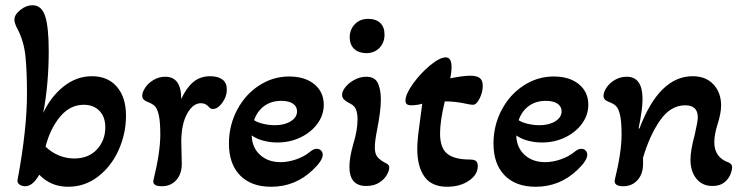

<svg xmlns="http://www.w3.org/2000/svg" viewBox="-20 -700 2841 733"><path d="M130 -33Q105 11 76 11Q64 11 54.5 4.5Q45 -2 47 -13Q83 -206 83 -342Q83 -431 77 -487Q71 -543 47 -589Q35 -611 35 -625Q35 -644 57.5 -662Q80 -680 104 -680Q139 -680 152.5 -638Q166 -596 166 -506Q166 -378 145 -269Q174 -331 223 -370Q272 -409 331 -409Q392 -409 426.5 -368.5Q461 -328 461 -259Q461 -190 433 -127.5Q405 -65 354.5 -26Q304 13 240 13Q174 13 130 -33ZM382 -214Q382 -254 359.5 -277Q337 -300 300 -300Q247 -300 209 -254Q171 -208 154 -140Q177 -118 205 -106.5Q233 -95 263 -95Q318 -95 350 -129.5Q382 -164 382 -214Z M566 -13Q592 -119 592 -186Q592 -236 586 -261.5Q580 -287 570 -296Q560 -305 541 -312Q523 -319 523 -334Q523 -348 534.5 -365.5Q546 -383 566.5 -395Q587 -407 611 -407Q672 -407 672 -322Q691 -364 717.5 -386.5Q744 -409 783 -409Q812 -409 829 -396.5Q846 -384 846 -358Q846 -331 828.5 -307.5Q811 -284 793 -284Q784 -284 779 -290Q766 -306 747 -306Q717 -306 695 -267Q673 -228 672 -163L674 -74Q674 -36 653 -12.5Q632 11 598 11Q560 11 566 -13Z M854 -152Q854 -221 885 -280Q916 -339 969 -373.5Q1022 -408 1084 -408Q1144 -408 1180 -378.5Q1216 -349 1216 -300Q1216 -261 1192 -228Q1168 -195 1127.5 -175.5Q1087 -156 1039 -156Q1011 -156 985 -163Q959 -170 941 -183Q942 -137 972.5 -109Q1003 -81 1051 -81Q1080 -81 1110.5 -91.5Q1141 -102 1163 -120Q1177 -132 1189 -132Q1199 -132 1205.5 -125.5Q1212 -119 1212 -109Q1212 -87 1174 -51Q1107 13 1015 13Q939 13 896.5 -30.5Q854 -74 854 -152ZM1114 -275Q1114 -294 1098 -304.5Q1082 -315 1054 -315Q1016 -315 989 -295.5Q962 -276 950 -241Q964 -232 986 -227Q1008 -222 1030 -222Q1066 -222 1090 -237Q1114 -252 1114 -275Z M1315 -559Q1316 -589 1335.5 -608.5Q1355 -628 1385 -628Q1415 -628 1431.5 -612.5Q1448 -597 1448 -568Q1448 -537 1428.5 -517Q1409 -497 1377 -497Q1348 -498 1331.5 -514Q1315 -530 1315 -559ZM1314 -63Q1314 -99 1329 -151Q1345 -203 1345 -245Q1345 -266 1339.5 -281Q1334 -296 1318 -304Q1302 -312 1294 -319.5Q1286 -327 1286 -338Q1286 -352 1299.5 -368.5Q1313 -385 1334.5 -396Q1356 -407 1378 -407Q1411 -407 1422.5 -383Q1434 -359 1434 -320Q1434 -276 1419 -201Q1411 -161 1411 -136Q1411 -112 1422 -99.5Q1433 -87 1457 -75Q1466 -70 1466 -60Q1466 -49 1457 -32.5Q1448 -16 1428 -3Q1408 10 1378 10Q1314 10 1314 -63Z M1573 -132Q1573 -163 1581 -221L1592 -304Q1571 -298 1550 -298Q1539 -298 1533.5 -302Q1528 -306 1528 -316Q1528 -340 1556.5 -380Q1585 -420 1622 -450.5Q1659 -481 1682 -481Q1704 -481 1704 -443Q1704 -426 1699 -401Q1749 -411 1775 -411Q1799 -411 1811 -402.5Q1823 -394 1823 -372Q1823 -348 1811 -324Q1799 -300 1786 -300Q1776 -300 1759 -304Q1719 -313 1678 -313Q1660 -237 1660 -191Q1660 -135 1687.5 -113Q1715 -91 1773 -91Q1790 -91 1797 -85.5Q1804 -80 1804 -66Q1804 -33 1770 -10Q1736 13 1687 13Q1628 13 1600.5 -25.5Q1573 -64 1573 -132Z M1864 -152Q1864 -221 1895 -280Q1926 -339 1979 -373.5Q2032 -408 2094 -408Q2154 -408 2190 -378.5Q2226 -349 2226 -300Q2226 -261 2202 -228Q2178 -195 2137.5 -175.5Q2097 -156 2049 -156Q2021 -156 1995 -163Q1969 -170 1951 -183Q1952 -137 1982.5 -109Q2013 -81 2061 -81Q2090 -81 2120.5 -91.5Q2151 -102 2173 -120Q2187 -132 2199 -132Q2209 -132 2215.5 -125.5Q2222 -119 2222 -109Q2222 -87 2184 -51Q2117 13 2025 13Q1949 13 1906.5 -30.5Q1864 -74 1864 -152ZM2124 -275Q2124 -294 2108 -304.5Q2092 -315 2064 -315Q2026 -315 1999 -295.5Q1972 -276 1960 -241Q1974 -232 1996 -227Q2018 -222 2040 -222Q2076 -222 2100 -237Q2124 -252 2124 -275Z M2327 -13Q2353 -119 2353 -186Q2353 -236 2347 -261.5Q2341 -287 2331 -296Q2321 -305 2302 -312Q2284 -319 2284 -334Q2284 -348 2295.5 -365.5Q2307 -383 2327.5 -395Q2348 -407 2373 -407Q2433 -407 2433 -322Q2433 -281 2418 -210L2421 -209Q2497 -409 2624 -409Q2675 -409 2704 -377.5Q2733 -346 2733 -297Q2733 -268 2719 -224Q2707 -186 2707 -157Q2707 -99 2761 -80Q2775 -74 2775 -62Q2775 -50 2768 -33Q2761 -16 2744.5 -3Q2728 10 2700 10Q2661 10 2638.5 -18Q2616 -46 2616 -91Q2616 -125 2633 -189Q2644 -237 2644 -252Q2644 -298 2596 -298Q2540 -298 2500 -240.5Q2460 -183 2435 -98V-74Q2435 -36 2414 -12.5Q2393 11 2359 11Q2323 11 2327 -13Z"/></svg>

Font: AkayaTelivigala
Style: Regular
Weight: 400
Designer: Vaishnavi Murthy Yerkadithaya ( vaishnavimurthy@gmail.com ), Juan Luis Blanco Aristondo ( juan@blancoletters.com )
Version: Version 1.000